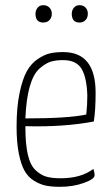

<svg xmlns="http://www.w3.org/2000/svg" viewBox="-20 -711 425 741"><path d="M147 -624Q117 -624 117 -658Q117 -671 125 -681Q133 -691 147 -691Q162 -691 171 -681.5Q180 -672 180 -658Q180 -643 171 -633.5Q162 -624 147 -624ZM287 -624Q257 -624 257 -658Q257 -671 265 -681Q273 -691 287 -691Q302 -691 310.5 -681.5Q319 -672 319 -658Q319 -643 310 -633.5Q301 -624 287 -624ZM214 -23Q293 -23 340 -59Q345 -47 345 -34Q345 -20 303.5 -5Q262 10 212 10Q180 10 157.5 5.5Q135 1 112 -13Q89 -27 75 -51.5Q61 -76 52.5 -119Q44 -162 44 -222Q44 -297 55.5 -352Q67 -407 84 -437Q101 -467 127 -484Q153 -501 174.5 -505.5Q196 -510 224 -510Q349 -510 349 -353Q349 -285 342 -242Q225 -220 78 -224V-219Q78 -155 87.5 -114Q97 -73 117.5 -54Q138 -35 159.5 -29Q181 -23 214 -23ZM223 -479Q196 -479 176 -473Q156 -467 132.5 -446.5Q109 -426 95 -377.5Q81 -329 78 -254Q243 -254 313 -269Q317 -306 317 -342Q315 -411 295 -445Q275 -479 223 -479Z"/></svg>

Font: Yanone Kaffeesatz Thin
Style: Regular
Weight: 250
Designer: Yanone (Cyrillic: Daniel Pouzeot)
Foundry: Yanone
Version: Version 1.003;PS 001.003;hotconv 1.0.88;makeotf.lib2.5.64775